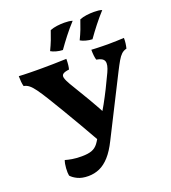

<svg xmlns="http://www.w3.org/2000/svg" viewBox="-157 -998 999 1122"><g transform="rotate(-20 342.0 -436.5)"><path d="M199.8 9Q160.6 9 133.8 -3.8Q107 -16.6 93.4 -32.6Q90 -50 91.8 -78.2Q93.6 -106.4 100.8 -126.6Q118.4 -121.2 143.5 -117Q168.6 -112.8 202 -112.8Q242.2 -112.8 265.5 -121.7Q288.8 -130.6 304.4 -151.5Q320 -172.4 337.4 -208.8Q383.8 -279.4 425.5 -354.9Q467.2 -430.4 509.4 -521.8Q529.6 -565.2 522.4 -586.9Q515.2 -608.6 474.4 -615Q470.8 -627.2 469 -642.8Q467.2 -658.4 467.2 -679Q480 -678 497.9 -677.5Q515.8 -677 534.7 -676.5Q553.6 -676 569.6 -676Q593.8 -676 622.9 -677Q652 -678 669.8 -679Q670.2 -660.8 668 -644.9Q665.8 -629 662.2 -615Q643.4 -610.6 630.4 -598.5Q617.4 -586.4 604.4 -564Q591.4 -541.6 573.2 -505.8L388.8 -140.6Q361.6 -85.6 332 -52.7Q302.4 -19.8 269.8 -5.4Q237.2 9 199.8 9ZM332.8 -155.8Q296 -220.4 259.3 -284.2Q222.6 -348 189.3 -403.2Q156 -458.4 132 -497.8Q106.6 -538.6 88.8 -563.3Q71 -588 55.6 -600.2Q40.2 -612.4 22.8 -615Q19.2 -627.6 17.6 -644.2Q16 -660.8 16 -679Q27.8 -678 46.6 -677.5Q65.4 -677 87 -676.5Q108.6 -676 128.6 -676Q148.6 -676 162.2 -676Q186.2 -676 228.8 -676.7Q271.4 -677.4 311.8 -679Q311.8 -658 310 -642.1Q308.2 -626.2 305 -615Q277.2 -611.8 266.5 -603.6Q255.8 -595.4 260.1 -579Q264.4 -562.6 280.6 -534.8Q304.6 -494.6 322.4 -465.2Q340.2 -435.8 355.4 -410.1Q370.6 -384.4 385.9 -356.8Q401.2 -329.2 421.2 -292.4ZM494.6 -734.4Q474.8 -735 454.5 -740.6Q434.2 -746.2 422 -753.8Q437.2 -785.4 447.4 -811.5Q457.6 -837.6 467.6 -868Q487.6 -876 510.8 -878.9Q534 -881.8 556.4 -881.8Q570.6 -881.8 583.5 -880.4Q596.4 -879 606.6 -875.4Q574.6 -840.2 546.7 -804.5Q518.8 -768.8 494.6 -734.4ZM310.6 -734.4Q290.8 -735 270.5 -740.6Q250.2 -746.2 238 -753.8Q253.2 -785.4 263.4 -811.5Q273.6 -837.6 283.6 -868Q303.6 -876 326.8 -878.9Q350 -881.8 372.4 -881.8Q386.6 -881.8 399.5 -880.4Q412.4 -879 422.6 -875.4Q390.2 -840.2 362.5 -804.5Q334.8 -768.8 310.6 -734.4Z"/></g></svg>

Font: Vollkorn
Style: Regular
Weight: 400
Designer: Friedrich Althausen
Foundry: Friedrich Althausen
Version: Version 4.104